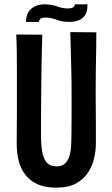

<svg xmlns="http://www.w3.org/2000/svg" viewBox="-20 -855 518 885"><path d="M239 10Q188 10 153.5 -5.5Q119 -21 97.5 -48.5Q76 -76 66.5 -112.5Q57 -149 57 -192Q57 -227 57.5 -269.5Q58 -312 58 -355Q58 -398 58 -432Q58 -477 58 -520Q58 -563 57.5 -606.5Q57 -650 55 -696L175 -695Q174 -662 173 -625.5Q172 -589 171.5 -553Q171 -517 170.5 -484.5Q170 -452 170 -426Q170 -397 169.5 -369Q169 -341 169 -316Q169 -291 169 -270Q169 -249 169 -234Q169 -186 175 -153.5Q181 -121 196.5 -104.5Q212 -88 241 -88Q264 -88 277.5 -99.5Q291 -111 298 -130Q305 -149 307 -173Q309 -197 309 -221Q309 -231 309.5 -255.5Q310 -280 310 -321.5Q310 -363 310 -424Q310 -488 308.5 -540.5Q307 -593 306 -634.5Q305 -676 304 -707L424 -706Q424 -673 423.5 -642.5Q423 -612 422.5 -580Q422 -548 421.5 -510Q421 -472 421 -422Q422 -337 422 -277Q422 -217 422 -194Q422 -162 414 -126.5Q406 -91 386 -60Q366 -29 330.5 -9.5Q295 10 239 10ZM159 -754H100Q100 -785 113 -802.5Q126 -820 145 -827.5Q164 -835 184 -835Q217 -835 243 -825.5Q269 -816 292 -816Q307 -816 315 -820Q323 -824 326 -835H383Q384 -801 371 -783.5Q358 -766 339 -760Q320 -754 299 -754Q267 -754 240.5 -764Q214 -774 190 -774Q175 -774 168.5 -770Q162 -766 159 -754Z"/></svg>

Font: Truculenta
Style: Bold
Weight: 700
Designer: Ivan Castro, Eva Sanz & Omnibus-Type Team
Foundry: Omnibus-Type
Version: Version 1.002